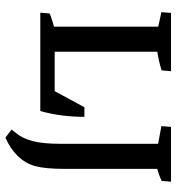

<svg xmlns="http://www.w3.org/2000/svg" viewBox="9 -532 652 710"><g transform="rotate(90 335.0 -177.0)"><path d="M78.6 -7.3V-476.6H171.4V-7.3ZM126 0V-53.2H371.1L390.6 0ZM390.6 0 304.7 -30.3 376.5 -163.1H412.1Q412.1 -76.2 390.6 0ZM243.2 -483.4 240.2 -448.7Q224.6 -443.4 203.4 -438.7Q182.1 -434.1 159.2 -430.7L171.4 -470.2V-399.4H78.6V-470.2L89.8 -433.6L24.9 -447.8L27.8 -483.4ZM26.9 0 29.8 -34.7Q54.2 -44.9 91.3 -53.7L78.6 -13.2V-84H171.4V-13.2L160.6 -49.8L225.6 -35.6L222.7 0ZM604.5 -112.3 511.7 -121.6V-476.6H604.5ZM651.9 -483.4 648.9 -448.7Q627.9 -438.5 592.8 -429.2L604.5 -470.2V-399.4H511.7V-470.2L523.4 -433.6L446.3 -447.8L449.2 -483.4ZM488.8 128.9 459 106 471.7 90.3Q492.7 64.9 502.2 26.6Q511.7 -11.7 511.7 -72.3V-314L604.5 -316.9V-91.3Q604.5 -18.1 594.2 19Q584.5 54.7 557.1 83Q529.8 111.3 488.8 128.9Z"/></g></svg>

Font: Markazi Text Medium
Style: Regular
Weight: 500
Designer: Borna Izadpanah (Arabic designer), Fiona Ross (Arabic design director) and Florian Runge (Latin designer)
Foundry: Borna Izadpanah and Florian Runge
Version: Version 1.001